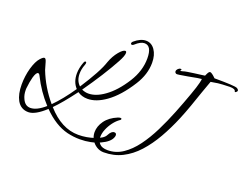

<svg xmlns="http://www.w3.org/2000/svg" viewBox="-122 -923 1689 1313"><g transform="rotate(20 722.5 -266.5)"><path d="M542 114Q497 114 450 103Q358 80 271 -8Q197 60 148 60Q93 60 65 11Q41 -33 41 -103Q41 -133 45 -163Q49 -193 57 -222Q74 -281 98 -307Q116 -327 126 -327Q136 -327 143 -302L158 -250Q201 -139 280 -46Q342 -108 406 -202Q370 -241 370 -302Q370 -342 387 -387Q392 -399 397 -399Q405 -399 405 -391Q405 -388 404 -383.5Q403 -379 401 -374Q388 -341 388 -308Q388 -256 421 -226Q467 -297 497 -352Q527 -407 540 -447Q557 -494 586 -529Q613 -561 629 -561Q638 -561 638 -548Q638 -527 613 -481Q547 -360 442 -211Q466 -200 490 -200Q545 -200 606 -244Q674 -292 734 -387Q788 -473 788 -563Q788 -655 735 -655Q707 -655 671 -622Q664 -615 657 -615Q648 -615 648 -624Q648 -631 655 -637Q699 -675 739 -675Q779 -675 804 -639Q829 -603 829 -546Q829 -462 777 -380Q707 -269 630 -214Q560 -164 497 -164Q455 -164 424 -186Q385 -134 352.5 -95Q320 -56 294 -30Q399 89 522 89Q582 89 640 69Q697 50 711 21Q728 -12 749 -12Q765 -12 765 5Q765 11 762 19Q749 56 688 84Q624 114 542 114ZM151 28Q197 28 256 -24Q184 -102 136 -199Q129 -214 121 -214Q107 -214 95 -173Q90 -154 86.5 -134.5Q83 -115 81 -94Q80 -90 80 -85.5Q80 -81 80 -76Q80 -42 93 -15Q112 28 151 28ZM726 142Q698 142 674 127Q650 112 635.5 87Q621 62 621 33Q621 -10 650 -50.5Q679 -91 737 -115Q748 -119 755 -119Q763 -119 763 -113Q763 -108 758 -105Q733 -88 713 -61.5Q693 -35 681 -5.5Q669 24 669 50Q669 79 687 99Q705 119 747 119Q806 119 856.5 85Q907 51 949.5 -6.5Q992 -64 1028 -136.5Q1064 -209 1095 -287Q1126 -365 1152 -438Q1174 -499 1181 -529Q1188 -559 1186 -559Q1179 -559 1155.5 -555Q1132 -551 1091 -543Q1014 -529 1010 -532Q999 -537 999 -547Q999 -557 1008 -566Q1017 -575 1027 -575Q1031 -575 1033 -574L1034 -573Q1034 -571 1031 -567.5Q1028 -564 1028 -563Q1030 -561 1032 -561Q1036 -561 1046 -564Q1057 -568 1076.5 -571Q1096 -574 1124 -578Q1159 -583 1178 -585Q1197 -587 1199 -588L1207 -605Q1216 -623 1224 -623Q1236 -623 1266 -593Q1412 -593 1431 -584Q1443 -578 1445 -569Q1445 -561 1436 -555Q1428 -550 1427 -556Q1424 -574 1385 -574Q1376 -574 1358 -573Q1340 -572 1333 -572Q1309 -572 1249 -561Q1235 -525 1217 -472Q1199 -419 1179 -362.5Q1159 -306 1139 -258Q1104 -174 1062.5 -101.5Q1021 -29 971 26Q921 81 860.5 111.5Q800 142 726 142Z"/></g></svg>

Font: Ephesis
Style: Regular
Weight: 400
Designer: Robert E. Leuschke
Foundry: Robert E. Leuschke
Version: Version 1.010; ttfautohint (v1.8.3)